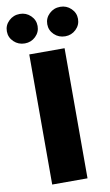

<svg xmlns="http://www.w3.org/2000/svg" viewBox="-156 -1006 604 1057"><g transform="rotate(-10 146.0 -478.0)"><path d="M244.3 -727.3V0H46.9V-727.3ZM34.1 -791.2Q-2.1 -791.2 -27.3 -815.3Q-52.6 -839.5 -52.6 -873.6Q-52.6 -907.7 -27.3 -931.8Q-2.1 -956 34.1 -956Q69.2 -956 94.3 -931.8Q119.3 -907.7 119.3 -873.6Q119.3 -839.5 94.3 -815.3Q69.2 -791.2 34.1 -791.2ZM259.9 -791.2Q223.7 -791.2 198.5 -815.3Q173.3 -839.5 173.3 -873.6Q173.3 -907.7 198.5 -931.8Q223.7 -956 259.9 -956Q295.1 -956 320.1 -931.8Q345.2 -907.7 345.2 -873.6Q345.2 -839.5 320.1 -815.3Q295.1 -791.2 259.9 -791.2Z"/></g></svg>

Font: Inter UI Black
Style: Regular
Weight: 900
Designer: Rasmus Andersson
Foundry: rsms
Version: 3.2;8d6f07862